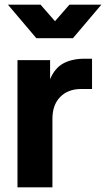

<svg xmlns="http://www.w3.org/2000/svg" viewBox="-20 -804 455 824"><path d="M55 -546H195V-464Q215 -512 252 -532Q289 -552 343 -552H375V-422H328Q272 -422 238.5 -388Q205 -354 205 -294V0H55ZM14 -784H154L216 -713L278 -784H415L293 -640H136Z"/></svg>

Font: Eudoxus Sans ExtraBold
Style: Regular
Weight: 800
Designer: Stijn de Vries
Foundry: tokotype
Version: Version 2.005